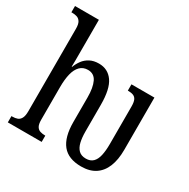

<svg xmlns="http://www.w3.org/2000/svg" viewBox="-171 -918 1071 1086"><g transform="rotate(30 365.0 -375.5)"><path d="M497 9Q413 9 373.5 -40Q334 -89 334 -187V-347Q334 -412 316.5 -448Q299 -484 259 -484Q228 -484 208 -464Q188 -444 179 -407.5Q170 -371 170 -321V-108Q170 -78 178.5 -64Q187 -50 201.5 -45.5Q216 -41 233 -41H235V0H14V-41H21Q38 -41 52 -46Q66 -51 74.5 -66.5Q83 -82 83 -113V-651Q83 -681 74 -695.5Q65 -710 51 -714.5Q37 -719 21 -719H14V-760H170V-531Q170 -515 170 -497Q170 -479 169.5 -466.5Q169 -454 169 -454H172Q181 -478 196.5 -499Q212 -520 236.5 -533Q261 -546 295 -546Q354 -546 387 -499Q420 -452 420 -349V-174Q420 -135 427 -105.5Q434 -76 451 -59.5Q468 -43 498 -43Q527 -43 544 -59.5Q561 -76 568 -107.5Q575 -139 575 -182V-426Q575 -455 568.5 -469.5Q562 -484 548.5 -489.5Q535 -495 514 -495H512V-536H662V-195Q662 -130 643.5 -84.5Q625 -39 588.5 -15Q552 9 497 9Z"/></g></svg>

Font: Noto Serif ExtraCondensed
Style: Regular
Weight: 400
Width: 2
Designer: Monotype Design Team
Foundry: Monotype Imaging Inc.
Version: Version 2.013